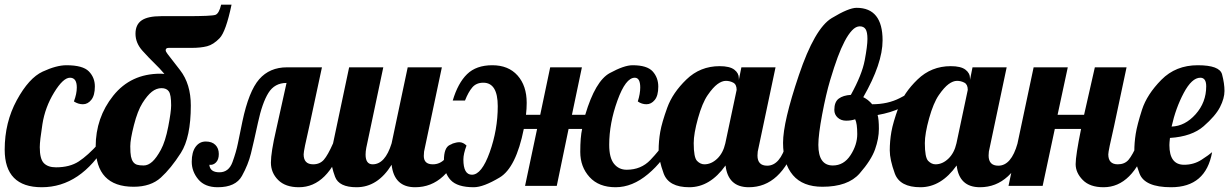

<svg xmlns="http://www.w3.org/2000/svg" viewBox="-33 -784 5186 810"><path d="M-13.2 -152.8Q-13.2 -267.6 37.8 -361.3Q88.9 -455.1 147 -481.9Q205.1 -508.8 247.1 -508.8Q316.4 -508.8 341.8 -482.9Q367.2 -457 367.2 -419.4Q367.2 -381.8 352.3 -363Q337.4 -344.2 316.9 -344.2Q296.9 -344.2 278.8 -356Q291 -388.2 291 -415Q291 -456.1 262.2 -456.1Q233.4 -456.1 195.3 -393.8Q157.2 -331.5 146 -260.5Q134.8 -189.5 134.8 -163.1Q134.8 -113.3 152.1 -95.7Q169.4 -78.1 203.1 -78.1Q261.2 -78.1 299.1 -102.8Q336.9 -127.4 383.8 -179.2H418Q307.6 5.9 143.1 5.9Q-13.2 5.9 -13.2 -152.8Z M689 -339.4Q689 -384.3 679.4 -398.2Q669.9 -412.1 648.4 -412.1Q627 -412.1 607.7 -397Q588.4 -381.8 567.9 -349.1Q547.4 -316.4 532 -256.1Q516.6 -195.8 516.6 -167Q516.6 -138.2 519.5 -123.8Q522.5 -109.4 528.8 -100.8Q535.2 -92.3 544.9 -89.1Q554.7 -85.9 573.2 -85.9Q591.8 -85.9 609.4 -101.8Q627 -117.7 645.8 -152.3Q664.6 -187 676.8 -250Q689 -313 689 -339.4ZM678.7 -582Q666 -582 666 -572.3Q666 -566.4 673.8 -556.4Q681.6 -546.4 726.8 -488Q772 -429.7 772 -338.9Q772 -204.6 730 -138.9Q688 -73.2 645.5 -34.7Q603 3.9 530.8 3.9Q370.6 3.9 370.6 -165Q370.6 -287.6 444.8 -380.4Q519 -473.1 643.6 -473.1Q648.9 -473.1 652.8 -472.7Q656.7 -472.2 660.6 -472.2Q640.6 -496.1 619.1 -516.6Q597.7 -537.1 568.1 -569.8Q538.6 -602.5 538.6 -641.6Q538.6 -680.2 564.5 -698Q590.3 -715.8 647 -715.8H753.9Q860.8 -715.8 876 -721.4Q891.1 -727.1 899.9 -764.2H943.8Q919.9 -650.4 893.6 -623Q867.2 -595.7 840.6 -588.9Q814 -582 774.9 -582Z M1177.7 -500H1325.2L1272 -252Q1248 -148.9 1248 -132.8Q1248 -90.8 1288.1 -90.8Q1316.4 -90.8 1333.3 -110.1Q1350.1 -129.4 1372.1 -179.2H1414.1Q1351.1 5.9 1228 5.9Q1170.9 5.9 1140.4 -24.7Q1109.9 -55.2 1109.9 -98.1Q1109.9 -141.1 1131.8 -235.8L1175.8 -434.1Q1125.5 -434.1 1099.4 -392.1Q1073.2 -350.1 1055.2 -266.1Q1037.1 -182.6 1025.6 -136.2Q1014.2 -89.8 987.8 -42Q961.4 5.9 885.7 5.9Q831.1 5.9 803.5 -27.3Q775.9 -60.5 775.9 -101.6Q775.9 -142.1 792.2 -164.6Q808.6 -187 835 -187Q861.3 -187 875.7 -172.6Q890.1 -158.2 890.1 -134.3Q890.1 -110.4 877.9 -98.4Q865.7 -86.4 850.1 -88.9Q853 -57.1 892.6 -57.1Q932.1 -57.1 947.8 -100.1Q963.4 -143.1 970.5 -178.5Q977.5 -213.9 989.7 -272Q1016.6 -399.4 1060.5 -449.7Q1104.5 -500 1177.7 -500Z M1793 -90.8Q1852.1 -90.8 1877 -179.2H1918.9Q1854.5 5.9 1718.3 5.9Q1629.9 5.9 1619.1 -88.9Q1560.5 5.9 1471.2 5.9Q1397 5.9 1380.6 -38.1Q1364.3 -82 1364.3 -111.3Q1364.3 -140.6 1372.1 -179.2L1439.9 -500H1584L1512.2 -160.2Q1509.3 -144.5 1509.3 -131.8Q1509.3 -90.8 1539.1 -90.8Q1591.8 -90.8 1619.1 -179.2L1687 -500H1831.1L1759.3 -160.2Q1754.9 -145 1754.9 -126Q1754.9 -90.8 1793 -90.8Z M1921.9 -111.3Q1921.9 -46.9 1958 -46.9Q1999 -46.9 2033 -141.8Q2066.9 -236.8 2066.9 -335.9Q2066.9 -435.1 2005.9 -435.1Q1976.6 -435.1 1959.7 -415.5Q1942.9 -396 1928.7 -359.9H1877Q1898.9 -433.6 1937.5 -471.2Q1976.1 -508.8 2043.9 -508.8Q2111.8 -508.8 2150.4 -465.6Q2189 -422.4 2189 -350.1Q2189 -325.2 2186 -299.8H2246.1L2288.1 -500H2421.9L2379.9 -299.8H2436Q2478.5 -442.4 2539.3 -475.6Q2600.1 -508.8 2635.7 -508.8Q2696.8 -508.8 2720.5 -482.7Q2744.1 -456.5 2744.1 -418.5Q2744.1 -380.4 2729.2 -362.3Q2714.4 -344.2 2694.3 -344.2Q2674.3 -344.2 2657.7 -356Q2668 -388.7 2668 -415Q2668 -456.1 2645 -456.1Q2606.4 -456.1 2571.8 -359.9Q2537.1 -263.7 2537.1 -172.9Q2537.1 -118.2 2557.4 -93Q2577.6 -67.9 2610.8 -67.9Q2671.4 -67.9 2710.7 -109.1Q2750 -150.4 2767.1 -179.2H2800.8Q2767.1 -105 2700.9 -49.6Q2634.8 5.9 2564 5.9Q2493.2 5.9 2454.1 -37.1Q2415 -80.1 2415 -143.1Q2415 -206.1 2422.9 -240.2H2365.7L2315.9 0H2182.1L2232.9 -240.2H2176.8Q2144 -76.7 2075.2 -35.4Q2006.3 5.9 1965.8 5.9Q1896.5 5.9 1868.2 -24.4Q1839.8 -54.7 1839.8 -107.4Q1839.8 -160.2 1863.8 -172.1Q1887.7 -184.1 1904.3 -184.1Q1920.9 -184.1 1935.1 -169.9Q1921.9 -134.8 1921.9 -111.3Z M2893.6 -180.2Q2893.6 -119.6 2907.7 -105.2Q2921.9 -90.8 2938.5 -90.8Q2967.8 -90.8 2992.7 -114.5Q3017.6 -138.2 3026.9 -179.2L3074.7 -404.8Q3074.7 -427.7 3060.3 -435.3Q3045.9 -442.9 3029.3 -442.9Q3012.7 -442.9 2993.9 -429.2Q2975.1 -415.5 2952.4 -382.6Q2929.7 -349.6 2911.6 -284.9Q2893.6 -220.2 2893.6 -180.2ZM3002.9 -504.9Q3045.4 -504.9 3064.7 -490.2Q3084 -475.6 3084 -454.1V-446.8L3094.7 -500H3238.8L3167 -160.2Q3162.6 -145 3162.6 -127.9Q3162.6 -85 3203.6 -85Q3258.3 -85 3284.7 -179.2H3326.7Q3262.2 5.9 3126 5.9Q3038.6 5.9 3027.8 -85.9Q2962.4 5.9 2875 5.9Q2788.1 5.9 2766.8 -52.2Q2745.6 -110.4 2745.6 -149.4Q2745.6 -188.5 2752.4 -227.8Q2759.3 -267.1 2782 -329.8Q2804.7 -392.6 2862.8 -448.7Q2920.9 -504.9 3002.9 -504.9Z M3486.8 -320.3Q3486.8 -354 3505.4 -367.9Q3523.9 -381.8 3556.6 -383.8Q3603.5 -468.8 3615 -529.5Q3626.5 -590.3 3626.5 -619.6Q3626.5 -648.9 3618.7 -660.9Q3610.8 -672.9 3594.2 -672.9Q3577.6 -672.9 3561.5 -655.8Q3545.4 -638.7 3530.3 -609.6Q3515.1 -580.6 3501 -542.5Q3486.8 -504.4 3469.2 -445.8Q3451.7 -387.2 3435.5 -301.3Q3419.4 -215.3 3419.4 -172.9Q3419.4 -85.9 3480.5 -85.9Q3526.9 -85.9 3555.2 -129.4Q3583.5 -172.9 3583.5 -218.3Q3583.5 -263.2 3574.7 -280.8Q3558.1 -274.9 3536.6 -274.9Q3515.1 -274.9 3501 -287.8Q3486.8 -300.8 3486.8 -320.3ZM3436.5 3.9Q3354 3.9 3312.3 -44.9Q3270.5 -93.8 3270.5 -181.6Q3270.5 -269.5 3337.2 -466.8Q3403.8 -664.1 3475.6 -707.5Q3547.4 -751 3580.6 -751Q3690.4 -751 3690.4 -613.8Q3690.4 -516.1 3608.9 -374Q3629.4 -364.3 3646.5 -344.2Q3712.4 -344.2 3762.9 -370.1Q3813.5 -396 3829.6 -407.2L3838.9 -379.9Q3781.2 -318.4 3669.4 -298.8Q3674.8 -280.8 3674.8 -240.2Q3674.8 -199.7 3658.7 -154.1Q3642.6 -108.4 3593.5 -52.2Q3544.4 3.9 3436.5 3.9Z M3868.7 -180.2Q3868.7 -119.6 3882.8 -105.2Q3897 -90.8 3913.6 -90.8Q3942.9 -90.8 3967.8 -114.5Q3992.7 -138.2 4002 -179.2L4049.8 -404.8Q4049.8 -427.7 4035.4 -435.3Q4021 -442.9 4004.4 -442.9Q3987.8 -442.9 3969 -429.2Q3950.2 -415.5 3927.5 -382.6Q3904.8 -349.6 3886.7 -284.9Q3868.7 -220.2 3868.7 -180.2ZM3978 -504.9Q4020.5 -504.9 4039.8 -490.2Q4059.1 -475.6 4059.1 -454.1V-446.8L4069.8 -500H4213.9L4142.1 -160.2Q4137.7 -145 4137.7 -127.9Q4137.7 -85 4178.7 -85Q4233.4 -85 4259.8 -179.2H4301.8Q4237.3 5.9 4101.1 5.9Q4013.7 5.9 4002.9 -85.9Q3937.5 5.9 3850.1 5.9Q3763.2 5.9 3741.9 -52.2Q3720.7 -110.4 3720.7 -149.4Q3720.7 -188.5 3727.5 -227.8Q3734.4 -267.1 3757.1 -329.8Q3779.8 -392.6 3837.9 -448.7Q3896 -504.9 3978 -504.9Z M4527.8 -240.2H4417L4365.7 0H4221.7L4327.6 -500H4471.7L4428.7 -299.8H4540.5L4585.9 -500H4719.7L4667 -252Q4642.6 -147 4642.6 -132.8Q4642.6 -90.8 4682.6 -90.8Q4711.4 -90.8 4727.8 -109.6Q4744.1 -128.4 4766.6 -179.2H4808.6Q4745.6 5.9 4622.6 5.9Q4564.9 5.9 4534.9 -24.7Q4504.9 -55.2 4504.9 -91.6Q4504.9 -127.9 4527.8 -240.2Z M5055.7 -419.9Q5055.7 -456.1 5030.8 -456.1Q4995.1 -456.1 4960.9 -391.8Q4926.8 -327.6 4909.7 -250Q4966.3 -252 5011 -302Q5055.7 -352.1 5055.7 -419.9ZM5020 -508.8Q5112.3 -508.8 5122.6 -470.2Q5132.8 -431.6 5132.8 -400.4Q5132.8 -369.1 5113.8 -332Q5094.7 -294.9 5044.9 -251.5Q4995.1 -208 4902.8 -202.1Q4900.4 -181.6 4900.4 -171.9Q4900.4 -88.9 4962.4 -88.9Q5003.4 -88.9 5036.1 -110.1Q5068.8 -131.3 5080.6 -142.1Q5054.2 5.9 4907.7 5.9Q4795.9 5.9 4774.2 -52.2Q4752.4 -110.4 4752.4 -146Q4752.4 -181.6 4758.3 -219.2Q4764.2 -256.8 4784.9 -321.3Q4805.7 -385.7 4866.5 -447.3Q4927.2 -508.8 5020 -508.8Z"/></svg>

Font: Lobster-Regular
Style: Regular
Weight: 400
Designer: Pablo Impallari
Foundry: Pablo Impallari
Version: Version 1.007; ttfautohint (v1.1) -l 8 -r 50 -G 50 -x 14 -D 